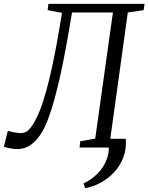

<svg xmlns="http://www.w3.org/2000/svg" viewBox="-50 -763 768 993"><path d="M600.5 -45Q604.5 9 587.2 52.8Q570 96.5 539 129.2Q508 162 469.2 182.5Q430.5 203 391 210L381.5 186Q422.5 167 455.5 133.8Q488.5 100.5 504 55.2Q519.5 10 507.5 -45ZM322.5 -698.5 308.5 -616Q294.5 -533 277.2 -445.5Q260 -358 239.2 -278.2Q218.5 -198.5 195 -137.5Q167.5 -67.5 128.5 -29.8Q89.5 8 39 8Q24 8 8 5.2Q-8 2.5 -30 -4L-9.5 -86Q5 -82 19.2 -79.2Q33.5 -76.5 47 -75Q81 -71.5 101.2 -94Q121.5 -116.5 139 -153Q157 -189.5 173 -239Q189 -288.5 203.8 -349Q218.5 -409.5 232 -477.8Q245.5 -546 258 -620L270.5 -696.5L196.5 -710.5L200.5 -743H697.5L693 -710.5L611 -698.5L520.5 -46L596 -32L592.5 0H361.5L365 -32.5L442.5 -46L534 -698.5Z"/></svg>

Font: Merriweather 60pt Light
Style: Italic
Weight: 300
Italic angle: -7.8°
Version: Version 2.101